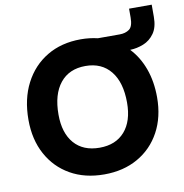

<svg xmlns="http://www.w3.org/2000/svg" viewBox="-85 -846 896 935"><g transform="rotate(-10 363.0 -379.0)"><path d="M38 -317.5Q38 -420.5 77.8 -497.5Q117.5 -574.5 189 -617.2Q260.5 -660 356.5 -660Q400 -660 440 -650.5H548Q576.5 -650.5 595.5 -664.2Q614.5 -678 614.5 -722.5V-766H726.5V-706Q726.5 -654.5 705.2 -624.5Q684 -594.5 651.5 -581.5Q619 -568.5 585 -567.5Q627.5 -523 650.8 -459.2Q674 -395.5 674 -317.5Q674 -220 634.2 -146.8Q594.5 -73.5 523 -32.8Q451.5 8 356.5 8Q260.5 8 189 -32.8Q117.5 -73.5 77.8 -146.8Q38 -220 38 -317.5ZM525.5 -317.5Q525.5 -417.5 481 -472.8Q436.5 -528 356.5 -528Q275.5 -528 231 -472.8Q186.5 -417.5 186.5 -317.5Q186.5 -226 231 -175Q275.5 -124 356.5 -124Q436.5 -124 481 -175Q525.5 -226 525.5 -317.5Z"/></g></svg>

Font: Overused Grotesk
Style: Bold
Weight: 710
Version: Version 0.004